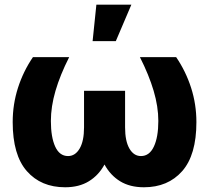

<svg xmlns="http://www.w3.org/2000/svg" viewBox="-20 -790 893 820"><path d="M120.6 -545.9H275.4Q236.8 -469.7 217 -402.1Q197.3 -334.5 197.3 -273.4Q197.3 -204.1 215.8 -163.8Q234.4 -123.5 270.5 -123.5Q301.3 -123.5 320.1 -155.5Q338.9 -187.5 338.9 -246.1V-402.3H514.2V-246.1Q514.2 -187.5 532.7 -155.5Q551.3 -123.5 582 -123.5Q618.2 -123.5 637.2 -164.1Q656.2 -204.6 656.2 -273.4Q656.2 -334.5 636.2 -402.1Q616.2 -469.7 577.6 -545.9H732.4Q773.4 -485.8 796.1 -415.3Q818.8 -344.7 818.8 -268.6Q818.8 -127.9 758.1 -59.1Q697.3 9.8 594.7 9.8Q534.7 9.8 492.9 -15.9Q451.2 -41.5 426.3 -87.4Q401.4 -41.5 359.6 -15.9Q317.9 9.8 258.3 9.8Q155.3 9.8 94.7 -59.1Q34.2 -127.9 34.2 -268.6Q34.2 -344.7 56.9 -415.3Q79.6 -485.8 120.6 -545.9ZM375.5 -614.3 391.6 -770H541L474.6 -614.3Z"/></svg>

Font: Inter Extra Bold
Style: Regular
Weight: 800
Designer: Rasmus Andersson
Foundry: rsms
Version: Version 4.000;git-3c8e0fc